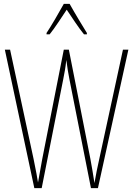

<svg xmlns="http://www.w3.org/2000/svg" viewBox="-20 -970 687 990"><path d="M339 -950H309C285 -906 241 -831 220 -800V-793H236C263 -826 299 -883 324 -920C351 -880 385 -827 413 -793H428V-800C416 -819 365 -903 339 -950ZM642 -714H614L492 -151C483 -111 475 -72 467 -26C459 -77 455 -103 446 -151L335 -714H309L198 -151C195 -134 184 -75 176 -29C173 -48 166 -89 153 -151L32 -714H5L157 0H195L306 -561C313 -597 317 -616 322 -661C328 -616 331 -597 338 -561L449 0H485Z"/></svg>

Font: Noto Sans Tamil ExtraCondensed Thin
Style: Regular
Weight: 100
Width: 2
Designer: Jelle Bosma - Monotype Design Team
Foundry: Monotype Imaging Inc.
Version: Version 2.004